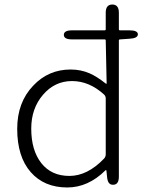

<svg xmlns="http://www.w3.org/2000/svg" viewBox="-20 -815 645 848"><path d="M277 13Q175 13 115.5 -55Q56 -123 56 -246Q56 -363 127 -437Q194 -508 292 -508Q337 -508 376 -491Q408 -477 447 -446Q451 -443 451 -448L447 -636Q447 -641 442 -641H298Q262 -641 262 -661Q262 -681 298 -681H442Q447 -681 447 -686V-759Q447 -795 476 -795Q505 -795 505 -759V-686Q505 -681 510 -681H552Q588 -681 589 -664Q589 -646 553 -644L510 -641Q505 -641 505 -636V-35Q505 0 481 1Q456 3 453 -33L450 -61Q449 -66 445 -62Q369 13 277 13ZM439 -114Q447 -122 447 -134V-380Q447 -391 439 -398Q374 -457 298 -457Q222 -457 170 -396.5Q118 -336 118 -247Q118 -151 162.5 -94.5Q207 -38 286.5 -38Q366 -38 439 -114Z"/></svg>

Font: Resource Han Rounded KR Light
Style: Regular
Weight: 300
Designer: Cyano Hao (round all glyphs); Ryoko NISHIZUKA 西塚涼子 (kana, bopomofo & ideographs); Paul D. Hunt (Latin, Greek & Cyrillic)
Foundry: Cyano Hao
Version: 0.990